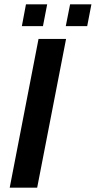

<svg xmlns="http://www.w3.org/2000/svg" viewBox="-20 -868 443 888"><path d="M285.6 -688 151.9 0H24.9L158.2 -688ZM402.8 -848.1 383.3 -747.1H284.2L304.2 -848.1ZM198.2 -848.1 178.7 -747.1H81.1L100.1 -848.1Z"/></svg>

Font: Arimo SemiBold
Style: Italic
Weight: 600
Italic angle: -12°
Version: Version 1.33